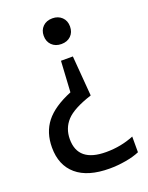

<svg xmlns="http://www.w3.org/2000/svg" viewBox="-142 -623 691 896"><g transform="rotate(-20 204.0 -175.0)"><path d="M232 -550.5Q260.5 -550.5 278.8 -533Q297 -515.5 297 -487Q297 -458 279 -440.5Q261 -423 232 -423Q202.5 -423 184.5 -440.8Q166.5 -458.5 166.5 -487Q166.5 -515 184.5 -532.8Q202.5 -550.5 232 -550.5ZM261.5 -350.5 277.5 -151Q185 -121 150.5 -83.5Q116 -46 116 8Q116 122 255.5 122Q330 122 394 95.5V173.5Q365.5 186 324.8 193Q284 200 245 200Q137 200 80.8 152Q24.5 104 24.5 16Q24.5 -58.5 64.5 -109.5Q104.5 -160.5 193.5 -197L202.5 -350.5Z"/></g></svg>

Font: Encode Sans Condensed Medium
Style: Regular
Weight: 500
Width: 3
Designer: Multiple Designers
Foundry: Impallari Type
Version: Version 3.000; ttfautohint (v1.8.3) -l 8 -r 50 -G 200 -x 14 